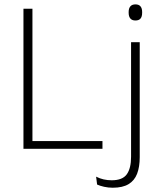

<svg xmlns="http://www.w3.org/2000/svg" viewBox="-20 -679 736 876"><path d="M128 0H87V-639H128ZM106 -35.5H447.5V0H106ZM578 -22.5V-486.5H617.5V-22.5ZM598 -585.5Q582.5 -585.5 574.8 -594.5Q567 -603.5 567 -620.5V-624.5Q567 -641 574.8 -650Q582.5 -659 598 -659Q613.5 -659 621 -650Q628.5 -641 628.5 -624.5V-620.5Q628.5 -603 621 -594.2Q613.5 -585.5 598 -585.5ZM494.5 177.5Q474 177.5 455 173.2Q436 169 423 163L418.5 127Q435 135.5 452.8 139.5Q470.5 143.5 489.5 143.5Q539 143.5 558.5 116.2Q578 89 578 36V-150.5H617.5V38Q617.5 82.5 605.5 113.8Q593.5 145 566.5 161.2Q539.5 177.5 494.5 177.5Z"/></svg>

Font: Anek Latin Medium ExtraLight
Style: Regular
Weight: 250
Version: Version 1.003